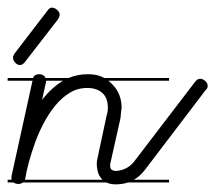

<svg xmlns="http://www.w3.org/2000/svg" viewBox="-20 -491 563 502"><path d="M422 -14H315Q300 -9 283 -9Q268 -9 258 -14H40Q35 -10 28 -10Q21 -10 15 -14H0V-21H10Q10 -23 10 -25V-30L65 -280H0V-287H66Q70 -297 82 -297Q91 -297 96 -292Q98 -289 99 -287H159Q183 -297 210 -297Q231 -297 247 -290Q250 -288 253 -287H422V-280H263Q269 -276 274 -270Q286 -258 292 -242.5Q298 -227 298 -209Q297 -204 296.5 -197.5Q296 -191 295 -182L269 -66Q268 -64 268 -59Q268 -49 273 -46.5Q278 -44 283 -44Q313 -46 331 -69L490 -277Q496 -285 503 -285Q510 -285 516.5 -279.5Q523 -274 523 -266Q523 -260 518 -256L359 -47Q346 -30 330 -21H422ZM243 -27Q237 -35 235 -45Q233 -55 233 -63Q233 -69 234 -73L259 -190Q262 -198 262 -210Q262 -235 247.5 -248Q233 -261 208 -261Q183 -261 162.5 -248.5Q142 -236 125 -215.5Q108 -195 94.5 -169.5Q81 -144 71.5 -117.5Q62 -91 55.5 -67Q49 -43 46 -24L45 -21H248ZM46 -330Q40 -321 32 -321Q25 -321 19.5 -327.5Q14 -334 14 -340Q14 -345 18 -351L104 -463Q109 -471 116 -471Q123 -471 129.5 -465Q136 -459 136 -453Q136 -448 132 -441ZM100 -277Q100 -276 100 -275L90 -230Q116 -263 145 -280H101Q101 -279 100 -277Z"/></svg>

Font: Gruenewald VA 3. Klasse
Style: Regular
Weight: 400
Designer: Peter Wiegel
Foundry: Peter Wiegel, nach dem Schriftentwurf von Dr. H. Gr¸newald
Version: Version 0.007